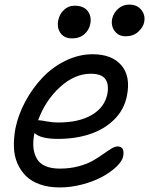

<svg xmlns="http://www.w3.org/2000/svg" viewBox="-20 -780 657 846"><path d="M533.2 -620.1Q502.9 -620.1 485.6 -642.8Q468.3 -665.5 474.1 -696.8Q480 -723.6 501 -741.7Q522 -759.8 548.8 -759.8Q584.5 -759.8 603 -736.1Q621.6 -712.4 615.2 -682.1Q610.8 -659.7 589.1 -639.9Q567.4 -620.1 533.2 -620.1ZM296.9 -610.8Q263.7 -610.8 246.8 -634Q230 -657.2 236.8 -690.9Q242.2 -718.3 262 -736.6Q281.7 -754.9 308.1 -754.9Q348.6 -754.9 366.5 -731.4Q384.3 -708 377.9 -674.8Q372.6 -647.5 351.6 -629.2Q330.6 -610.8 296.9 -610.8ZM243.2 45.9Q194.8 45.9 156.7 32.7Q118.7 19.5 94.7 -4.2Q70.8 -27.8 56.6 -60.3Q42.5 -92.8 41.3 -131.6Q40 -170.4 47.9 -213.9Q60.1 -273.9 91.3 -332.3Q122.6 -390.6 166.5 -437.3Q210.4 -483.9 268.8 -512.5Q327.1 -541 388.2 -541Q473.1 -541 514.9 -492.2Q556.6 -443.4 539.1 -356.9Q526.9 -296.4 483.2 -253.2Q439.5 -210 376 -189Q312.5 -168 234.9 -168Q159.2 -168 131.8 -193.8Q117.2 -122.1 143.1 -79.6Q168.9 -37.1 244.1 -37.1Q287.6 -37.1 325.4 -47.1Q363.3 -57.1 388.4 -71.5Q413.6 -85.9 433.6 -100.3Q453.6 -114.7 470 -124.8Q486.3 -134.8 498 -134.8Q530.3 -134.8 522.9 -91.8Q518.6 -69.8 493.2 -45.7Q467.8 -21.5 430.7 -1.2Q393.6 19 343.3 32.5Q293 45.9 243.2 45.9ZM152.8 -250Q159.7 -250 186 -245.1Q212.4 -240.2 235.8 -240.2Q327.6 -240.2 384.3 -273.4Q440.9 -306.6 453.1 -366.2Q460.9 -409.7 443.6 -432.4Q426.3 -455.1 379.9 -455.1Q308.6 -455.1 244.1 -396Q179.7 -336.9 147.9 -250Z"/></svg>

Font: Shantell Sans Irregular
Style: Italic
Weight: 400
Italic angle: -11.31°
Designer: Stephen Nixon, Anya Danilova, Shantell Martin
Foundry: Arrow Type
Version: Version 1.006;[9816181b4]